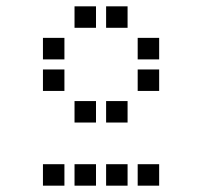

<svg xmlns="http://www.w3.org/2000/svg" viewBox="-20 -704 640 608"><path d="M217 -684Q216 -684 216 -684Q216 -684 216 -683V-617Q216 -616 216 -616Q216 -616 217 -616H283Q284 -616 284 -616Q284 -616 284 -617V-683Q284 -684 284 -684Q284 -684 283 -684ZM317 -684Q316 -684 316 -684Q316 -684 316 -683V-617Q316 -616 316 -616Q316 -616 317 -616H383Q384 -616 384 -616Q384 -616 384 -617V-683Q384 -684 384 -684Q384 -684 383 -684ZM117 -584Q116 -584 116 -584Q116 -584 116 -583V-517Q116 -516 116 -516Q116 -516 117 -516H183Q184 -516 184 -516Q184 -516 184 -517V-583Q184 -584 184 -584Q184 -584 183 -584ZM417 -584Q416 -584 416 -584Q416 -584 416 -583V-517Q416 -516 416 -516Q416 -516 417 -516H483Q484 -516 484 -516Q484 -516 484 -517V-583Q484 -584 484 -584Q484 -584 483 -584ZM117 -484Q116 -484 116 -484Q116 -484 116 -483V-417Q116 -416 116 -416Q116 -416 117 -416H183Q184 -416 184 -416Q184 -416 184 -417V-483Q184 -484 184 -484Q184 -484 183 -484ZM417 -484Q416 -484 416 -484Q416 -484 416 -483V-417Q416 -416 416 -416Q416 -416 417 -416H483Q484 -416 484 -416Q484 -416 484 -417V-483Q484 -484 484 -484Q484 -484 483 -484ZM217 -384Q216 -384 216 -384Q216 -384 216 -383V-317Q216 -316 216 -316Q216 -316 217 -316H283Q284 -316 284 -316Q284 -316 284 -317V-383Q284 -384 284 -384Q284 -384 283 -384ZM317 -384Q316 -384 316 -384Q316 -384 316 -383V-317Q316 -316 316 -316Q316 -316 317 -316H383Q384 -316 384 -316Q384 -316 384 -317V-383Q384 -384 384 -384Q384 -384 383 -384ZM117 -184Q116 -184 116 -184Q116 -184 116 -183V-117Q116 -116 116 -116Q116 -116 117 -116H183Q184 -116 184 -116Q184 -116 184 -117V-183Q184 -184 184 -184Q184 -184 183 -184ZM217 -184Q216 -184 216 -184Q216 -184 216 -183V-117Q216 -116 216 -116Q216 -116 217 -116H283Q284 -116 284 -116Q284 -116 284 -117V-183Q284 -184 284 -184Q284 -184 283 -184ZM317 -184Q316 -184 316 -184Q316 -184 316 -183V-117Q316 -116 316 -116Q316 -116 317 -116H383Q384 -116 384 -116Q384 -116 384 -117V-183Q384 -184 384 -184Q384 -184 383 -184ZM417 -184Q416 -184 416 -184Q416 -184 416 -183V-117Q416 -116 416 -116Q416 -116 417 -116H483Q484 -116 484 -116Q484 -116 484 -117V-183Q484 -184 484 -184Q484 -184 483 -184Z"/></svg>

Font: Doto Black SemiBold
Style: Regular
Weight: 600
Monospace: yes
Version: Version 1.000